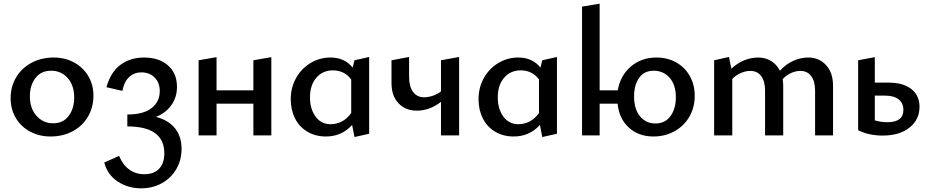

<svg xmlns="http://www.w3.org/2000/svg" viewBox="-20 -739 5079 1048"><path d="M38 -203Q38 -267 68.5 -317.5Q99 -368 152.5 -396.5Q206 -425 273 -425Q335 -425 384.5 -398Q434 -371 462 -323.5Q490 -276 490 -217Q490 -153 460 -102Q430 -51 376.5 -22.5Q323 6 256 6Q194 6 144 -21Q94 -48 66 -95.5Q38 -143 38 -203ZM385 -206Q385 -273 349.5 -313Q314 -353 259 -353Q204 -353 173.5 -313Q143 -273 143 -214Q143 -147 179.5 -106.5Q216 -66 270 -66Q325 -66 355 -106.5Q385 -147 385 -206Z M971 74Q971 135 942 184.5Q913 234 862.5 261.5Q812 289 750 289Q680 289 623.5 252.5Q567 216 549 148L630 112Q651 162 686.5 187Q722 212 767 212Q821 212 849 181.5Q877 151 877 98Q877 -49 675 -49V-114Q763 -114 807.5 -149Q852 -184 852 -242Q852 -288 824 -316Q796 -344 751 -344Q713 -344 685.5 -319Q658 -294 648 -243L561 -263Q584 -346 638 -385.5Q692 -425 766 -425Q849 -425 897.5 -381.5Q946 -338 946 -265Q946 -207 914.5 -164Q883 -121 831 -101Q898 -84 934.5 -39.5Q971 5 971 74Z M1461 -427V0H1363V-173H1162V0H1064V-410L1162 -427V-246H1363V-410Z M1995 -428V-9L1915 9L1902 -57Q1845 6 1759 6Q1702 6 1658 -20Q1614 -46 1590.5 -92.5Q1567 -139 1567 -198Q1567 -261 1596 -313Q1625 -365 1675 -395Q1725 -425 1784 -425Q1861 -425 1905 -370L1915 -410ZM1897 -122V-305Q1879 -330 1853.5 -342.5Q1828 -355 1798 -355Q1741 -355 1706.5 -314.5Q1672 -274 1672 -208Q1672 -144 1702.5 -102.5Q1733 -61 1785 -61Q1816 -61 1845 -75.5Q1874 -90 1897 -122Z M2486 -428V0H2387V-183Q2325 -135 2255 -135Q2193 -135 2155 -175.5Q2117 -216 2117 -284V-410L2213 -428V-319Q2213 -267 2234.5 -237.5Q2256 -208 2295 -208Q2318 -208 2343 -216.5Q2368 -225 2387 -240V-410Z M3020 -428V-9L2940 9L2927 -57Q2870 6 2784 6Q2727 6 2683 -20Q2639 -46 2615.5 -92.5Q2592 -139 2592 -198Q2592 -261 2621 -313Q2650 -365 2700 -395Q2750 -425 2809 -425Q2886 -425 2930 -370L2940 -410ZM2922 -122V-305Q2904 -330 2878.5 -342.5Q2853 -355 2823 -355Q2766 -355 2731.5 -314.5Q2697 -274 2697 -208Q2697 -144 2727.5 -102.5Q2758 -61 2810 -61Q2841 -61 2870 -75.5Q2899 -90 2922 -122Z M3772 -216Q3772 -151 3742 -100.5Q3712 -50 3660.5 -22Q3609 6 3547 6Q3465 6 3412 -43Q3359 -92 3351 -173H3253V0H3157V-703L3253 -719V-246H3352Q3366 -327 3423.5 -376Q3481 -425 3563 -425Q3623 -425 3670.5 -398.5Q3718 -372 3745 -324.5Q3772 -277 3772 -216ZM3669 -208Q3669 -276 3635 -314.5Q3601 -353 3548 -353Q3496 -353 3468.5 -314Q3441 -275 3441 -213Q3441 -143 3473.5 -104Q3506 -65 3557 -65Q3611 -65 3640 -105.5Q3669 -146 3669 -208Z M4527 -271V0H4429V-244Q4429 -295 4408 -323.5Q4387 -352 4348 -352Q4324 -352 4298 -340.5Q4272 -329 4252 -307Q4255 -291 4255 -271V0H4156V-244Q4156 -295 4135 -323.5Q4114 -352 4075 -352Q4050 -352 4023.5 -340.5Q3997 -329 3977 -308V0H3878V-410L3959 -428L3972 -364Q4004 -394 4041.5 -409.5Q4079 -425 4119 -425Q4158 -425 4189 -406Q4220 -387 4237 -353Q4270 -389 4310 -407Q4350 -425 4392 -425Q4451 -425 4489 -383.5Q4527 -342 4527 -271Z M4999 -156Q4999 -86 4944.5 -42.5Q4890 1 4797 1Q4723 1 4664 -28V-410L4755 -427V-288H4830Q4910 -288 4954.5 -253Q4999 -218 4999 -156ZM4911 -139Q4911 -176 4885 -196.5Q4859 -217 4812 -217H4755V-82Q4788 -72 4824 -72Q4911 -72 4911 -139Z"/></svg>

Font: Ysabeau Infant Semibold
Style: Regular
Weight: 600
Designer: Christian Thalmann (Catharsis Fonts)
Version: Version 0.003